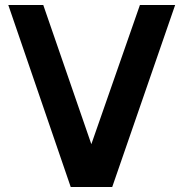

<svg xmlns="http://www.w3.org/2000/svg" viewBox="-20 -743 728 763"><path d="M676 -723H536L343 -170L152 -723H13L261 0H426Z"/></svg>

Font: United Sans
Style: Bold
Weight: 700
Designer: Pablo Impallari, Rodrigo Fuenzalida (Modified by Dan O. Williams)
Version: Version 1.000;PS 001.000;hotconv 1.0.88;makeotf.lib2.5.64775